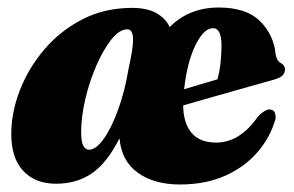

<svg xmlns="http://www.w3.org/2000/svg" viewBox="-20 -479 782 511"><path d="M713.5 -163.5Q700 -114.5 666 -74.8Q632 -35 579.8 -11.5Q527.5 12 459 12Q390.5 12 347 -19Q303.5 -50 298 -111Q265.5 -46 225 -18Q184.5 10 129 10Q74 10 42 -24Q10 -58 10 -122Q10 -179.5 32.8 -238.5Q55.5 -297.5 97.8 -347.2Q140 -397 199.2 -427.5Q258.5 -458 331.5 -458Q372 -458 396.8 -443.8Q421.5 -429.5 431.5 -407Q483.5 -459 562 -459Q635.5 -459 672 -422.8Q708.5 -386.5 713.5 -335.5Q716.5 -315.5 729.5 -310Q738.5 -304 738.5 -294Q738.5 -285.5 732.5 -278.8Q726.5 -272 709 -267Q685.5 -260.5 643 -248.5Q600.5 -236.5 553.2 -223Q506 -209.5 467.5 -198.5Q468 -151.5 489.8 -125.5Q511.5 -99.5 555.5 -99.5Q618 -99.5 665.5 -167.5Q688 -191.5 702.5 -187Q709.5 -185 711.8 -178.2Q714 -171.5 713.5 -163.5ZM547 -404Q522.5 -404 500.2 -358.8Q478 -313.5 470 -241.5Q491.5 -248 514.5 -254.8Q537.5 -261.5 559 -268Q569 -305 569.5 -355.5Q570 -404 547 -404ZM196 -127.5Q196 -100.5 202 -90.5Q208 -80.5 216.5 -80.5Q236 -80.5 257 -110.8Q278 -141 295.5 -190.2Q313 -239.5 322 -295.5Q335 -352.5 334 -376.8Q333 -401 319 -401Q298 -401 276.5 -374Q255 -347 236.5 -304.5Q218 -262 207 -215Q196 -168 196 -127.5Z"/></svg>

Font: Fraunces 144pt S050 Black
Style: Italic
Weight: 900
Italic angle: -16°
Version: Version 1.000; ttfautohint (v1.8.3)